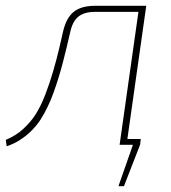

<svg xmlns="http://www.w3.org/2000/svg" viewBox="-35 -500 592 663"><path d="M382 -20H451L449 -1L393 143H374L424 0H380ZM457 -480 454 -459H293Q256 -459 235.5 -442.5Q215 -426 207 -387Q196 -338 182 -284Q168 -230 149.5 -179Q131 -128 105 -87Q92 -67 74 -49Q56 -31 34.5 -17Q13 -3 -12 5L-15 -17Q21 -32 46 -55.5Q71 -79 86 -102Q106 -133 121.5 -173.5Q137 -214 149 -255.5Q161 -297 169.5 -333.5Q178 -370 183 -392Q194 -439 220 -459.5Q246 -480 294 -480ZM470 -480 402 0H378L446 -480Z"/></svg>

Font: Exo 2 Thin
Style: Italic
Weight: 250
Italic angle: -8°
Designer: Natanael Gama
Foundry: Natanael Gama
Version: Version 2.010